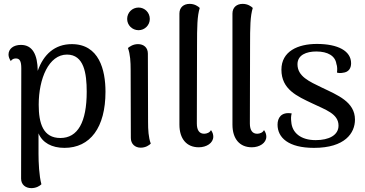

<svg xmlns="http://www.w3.org/2000/svg" viewBox="-20 -751 1888 992"><path d="M351 -523C263 -523 205 -470 175 -385C174 -469 148 -519 88 -519C50 -519 24 -499 24 -469C24 -459 28 -447 36 -435C42 -447 55 -449 62 -449C82 -449 90 -435 90 -398L89 172C89 203 112 221 142 221C168 221 186 209 194 201C182 158 179 87 179 44V-62C199 -14 247 13 313 13C446 13 525 -92 525 -277C525 -390 492 -523 351 -523ZM292 -38C203 -38 180 -113 180 -210C180 -345 232 -469 326 -469C414 -469 428 -372 428 -277C428 -120 382 -38 292 -38Z M696 -595C728 -595 754 -621 754 -653C754 -686 728 -712 696 -712C663 -712 637 -686 637 -653C637 -621 663 -595 696 -595ZM745 -120 744 -474C744 -505 723 -523 693 -523C667 -523 650 -510 641 -503C653 -471 655 -430 655 -391L656 -38C656 -7 678 12 707 12C733 12 751 -1 759 -9C747 -41 745 -81 745 -120Z M1007 10C1047 10 1082 -12 1082 -45C1082 -55 1079 -67 1070 -79C1064 -66 1048 -60 1035 -60C1010 -60 997 -78 997 -113L998 -515C998 -614 999 -668 1012 -710C1004 -718 986 -731 960 -731C929 -731 907 -713 907 -681V-107C907 -34 944 10 1007 10Z M1281 10C1321 10 1356 -12 1356 -45C1356 -55 1353 -67 1344 -79C1338 -66 1322 -60 1309 -60C1284 -60 1271 -78 1271 -113L1272 -515C1272 -614 1273 -668 1286 -710C1278 -718 1260 -731 1234 -731C1203 -731 1181 -713 1181 -681V-107C1181 -34 1218 10 1281 10Z M1602 13C1763 13 1814 -64 1814 -133C1814 -225 1723 -260 1644 -298C1578 -330 1517 -356 1517 -419C1517 -467 1563 -485 1614 -485C1674 -485 1712 -462 1718 -421C1723 -408 1723 -390 1721 -376C1731 -373 1740 -373 1751 -375C1783 -378 1794 -400 1794 -424C1794 -488 1726 -524 1617 -524C1519 -524 1434 -486 1434 -391C1434 -289 1515 -254 1593 -217C1661 -184 1729 -164 1729 -102C1729 -52 1679 -27 1611 -27C1534 -27 1489 -65 1485 -121C1483 -137 1483 -150 1487 -165C1432 -174 1414 -141 1414 -107C1414 -40 1470 13 1602 13Z"/></svg>

Font: Arima Koshi Medium
Style: Regular
Weight: 500
Designer: Joana Correia and Natanael Gama
Foundry: NDISCOVER
Version: Version 1.019;PS 001.019;hotconv 1.0.88;makeotf.lib2.5.64775